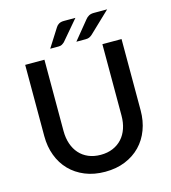

<svg xmlns="http://www.w3.org/2000/svg" viewBox="-131 -1016 1002 1128"><g transform="rotate(-15 370.0 -451.5)"><path d="M369.5 -94.5C341.8 -94.5 317.1 -99.2 295.2 -108.5C273.4 -117.8 255 -130.9 240 -147.8C225 -164.6 213.5 -184.8 205.5 -208.3C197.5 -231.8 193.5 -257.8 193.5 -286.5V-720H76.5V-286C76.5 -243.7 83.2 -204.5 96.8 -168.5C110.2 -132.5 129.7 -101.4 155 -75.3C180.3 -49.1 211.1 -28.6 247.2 -13.8C283.4 1.1 324.2 8.5 369.5 8.5C414.8 8.5 455.6 1.1 491.8 -13.8C527.9 -28.6 558.7 -49.1 584 -75.3C609.3 -101.4 628.8 -132.5 642.2 -168.5C655.8 -204.5 662.5 -243.7 662.5 -286V-720H546V-286C546 -257.3 542 -231.3 534 -207.8C526 -184.3 514.4 -164.2 499.2 -147.5C484.1 -130.8 465.6 -117.8 443.8 -108.5C421.9 -99.2 397.2 -94.5 369.5 -94.5ZM433 -910.5H363C351 -910.5 341.1 -908.3 333.2 -904C325.4 -899.7 319.2 -893.7 314.5 -886L243 -773.5H294C302.3 -773.5 309 -774.9 314 -777.8C319 -780.6 324.3 -784.5 330 -789.5ZM626 -910.5H545C533 -910.5 523 -908.3 515 -904C507 -899.7 500 -893.7 494 -886L402 -773.5H459.5C467.8 -773.5 475 -774.8 481 -777.5C487 -780.2 493 -784.2 499 -789.5Z"/></g></svg>

Font: Lato Semibold
Style: Regular
Weight: 600
Designer: Lukasz Dziedzic
Foundry: tyPoland Lukasz Dziedzic
Version: Version 2.006; 2014-01-15